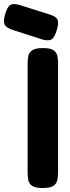

<svg xmlns="http://www.w3.org/2000/svg" viewBox="-98 -930 350 959"><path d="M115 9Q79 9 63 -1.5Q47 -12 43.5 -30Q40 -48 40 -67V-614Q40 -634 43.5 -651Q47 -668 63 -679Q79 -690 116 -690Q154 -690 169.5 -679Q185 -668 188.5 -651Q192 -634 192 -613V-66Q192 -47 188 -29.5Q184 -12 168.5 -1.5Q153 9 115 9ZM116 -732 -39 -782Q-70 -793 -76 -810Q-82 -827 -72 -860Q-61 -897 -46 -905.5Q-31 -914 0 -905L152 -857Q184 -847 190 -829.5Q196 -812 185 -778Q174 -742 160 -733.5Q146 -725 116 -732Z"/></svg>

Font: Fredoka Light SemiBold
Style: Regular
Weight: 600
Version: Version 2.001